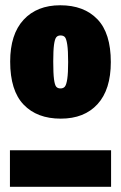

<svg xmlns="http://www.w3.org/2000/svg" viewBox="-20 -716 464 736"><path d="M210.9 -695.8Q301.8 -695.8 353.3 -642.3Q404.8 -588.9 404.8 -478Q404.8 -372.6 354 -316.9Q303.2 -261.2 212.9 -261.2Q122.1 -261.2 70.6 -314.9Q19 -368.7 19 -480Q19 -584.5 70.3 -640.1Q121.6 -695.8 210.9 -695.8ZM211.9 -580.1Q201.2 -580.1 195.6 -573Q189.9 -565.9 187 -544.2Q184.1 -522.5 184.1 -480Q184.1 -434.6 187 -412.4Q189.9 -390.1 195.6 -383.5Q201.2 -377 211.9 -377Q222.7 -377 228.5 -383.8Q234.4 -390.6 237.8 -413.1Q241.2 -435.5 241.2 -478Q241.2 -522.5 237.8 -544.9Q234.4 -567.4 228.8 -573.7Q223.1 -580.1 211.9 -580.1ZM18.1 0V-140.1H405.8V0Z"/></svg>

Font: Fira Sans Compressed Heavy
Style: Regular
Weight: 900
Width: 1
Designer: Carrois Corporate & Edenspiekermann AG
Foundry: Carrois Corporate GbR & Edenspiekermann AG
Version: Version 4.203;PS 004.203;hotconv 1.0.88;makeotf.lib2.5.64775